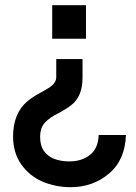

<svg xmlns="http://www.w3.org/2000/svg" viewBox="-20 -520 536 756"><path d="M318.5 -367.5H185.5V-499.5H318.5ZM258 217Q199 217 147.2 195Q95.5 173 62.5 125.5Q31.5 80.5 31.5 17.5Q31.5 -73 87.5 -121Q111 -140.5 146.5 -159Q167 -170 177.5 -177.5Q201.5 -195 201.5 -216V-287.5H305V-215Q305 -139.5 260.5 -106Q242 -91.5 211.5 -75Q175.5 -57.5 156.8 -37.2Q138 -17 138 19.5Q138 53 152.8 74.2Q167.5 95.5 193.5 105.5Q219.5 115.5 253 115.5Q302 115.5 334.5 89.8Q367 64 368.5 11.5H476Q472.5 110 409.2 163.5Q346 217 258 217Z"/></svg>

Font: Acari Sans
Style: Bold
Weight: 700
Designer: Alfredo Marco Pradil and Stefan Peev (font) & Cristiano Sobral (main changes)
Foundry: Alfredo Marco Pradil and Stefan Peev (font) & Cristiano Sobral (main changes)
Version: Version 1.063; ttfautohint (v1.8.3)